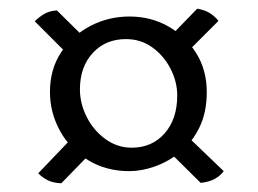

<svg xmlns="http://www.w3.org/2000/svg" viewBox="-20 -472 595 442"><path d="M495 -78Q487 -67 474 -60Q461 -53 442 -51L355 -137L396 -173ZM278 -78Q224 -78 182.5 -103.5Q141 -129 118 -171Q95 -213 95 -260Q95 -313 121 -352Q147 -391 188.5 -412.5Q230 -434 278 -434Q327 -434 367 -411.5Q407 -389 431.5 -350Q456 -311 456 -260Q456 -213 439 -178.5Q422 -144 395 -122Q368 -100 337 -89Q306 -78 278 -78ZM366 -382 434 -452Q451 -449 462 -442.5Q473 -436 483 -424L404 -345ZM60 -423Q70 -433 82 -440Q94 -447 111 -448L181 -379L143 -340ZM270 -382Q223 -382 193.5 -350Q164 -318 164 -266Q164 -234 179.5 -203Q195 -172 222.5 -152Q250 -132 283 -132Q330 -132 359 -165Q388 -198 388 -252Q388 -284 372.5 -314Q357 -344 330.5 -363Q304 -382 270 -382ZM198 -129 121 -50Q102 -51 90 -57Q78 -63 68 -73L155 -164Z"/></svg>

Font: Vollkorn
Style: Bold
Weight: 700
Designer: Friedrich Althausen
Foundry: Friedrich Althausen
Version: Version 5.000